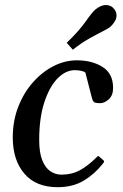

<svg xmlns="http://www.w3.org/2000/svg" viewBox="-20 -737 494 770"><path d="M288.1 -495.1Q349.1 -495.1 391.4 -468.5Q433.6 -441.9 433.6 -384.3Q433.6 -354 416 -338.6Q398.4 -323.2 382.8 -323.2Q368.7 -323.2 360.8 -325.4Q353 -327.6 348.6 -344.2L322.3 -446.3Q317.4 -450.2 305.9 -452.9Q294.4 -455.6 280.3 -455.6Q243.2 -455.6 210.7 -422.4Q178.2 -389.2 157.7 -326.4Q137.2 -263.7 137.2 -175.8Q137.2 -125 149.4 -94.5Q161.6 -64 181.9 -50.3Q202.1 -36.6 226.1 -36.6Q268.1 -36.6 300.3 -54.2Q332.5 -71.8 366.2 -105Q368.7 -107.9 371.1 -110.1Q373.5 -112.3 377 -109.9L395 -93.8Q397.5 -91.8 397.5 -89.4Q397.5 -86.9 395.3 -84.7Q393.1 -82.5 392.1 -80.1Q359.4 -38.6 315.7 -12.5Q272 13.7 210.9 13.7Q124 13.7 77.6 -40.8Q31.2 -95.2 31.2 -186Q31.2 -252 53 -308.1Q74.7 -364.3 111.6 -406.2Q148.4 -448.2 194.3 -471.7Q240.2 -495.1 288.1 -495.1ZM272 -537.6 247.6 -565.4Q296.4 -612.3 323.2 -650.4Q350.1 -688.5 362.8 -699.2Q371.6 -706.5 382.8 -711.7Q394 -716.8 406.2 -716.8Q414.6 -716.8 423.1 -712.9Q431.6 -709 438 -700.7Q447.3 -689.5 447.3 -675.3Q447.3 -662.1 439.9 -650.4Q432.6 -638.7 422.9 -629.9Q414.6 -622.6 391.4 -611.1Q368.2 -599.6 336.7 -581.8Q305.2 -564 272 -537.6Z"/></svg>

Font: Gelasio
Style: Italic
Weight: 400
Italic angle: -8.5°
Designer: Eben Sorkin
Foundry: Eben Sorkin
Version: Version 1.008